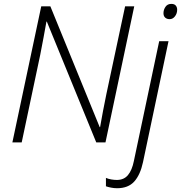

<svg xmlns="http://www.w3.org/2000/svg" viewBox="-20 -747 949 1007"><path d="M44.9 0 196.3 -713.9H244.1L502.9 -80.1H504.9Q511.7 -118.2 520.3 -164.8Q528.8 -211.4 537.6 -252L636.2 -713.9H684.1L533.2 0H484.9L225.6 -633.8H223.6Q216.3 -594.7 208.3 -549.8Q200.2 -504.9 190.9 -459L93.8 0ZM869.6 -646.5Q855.5 -646.5 846.4 -654.5Q837.4 -662.6 837.4 -677.7Q837.4 -695.8 847.9 -711.2Q858.4 -726.6 878.4 -726.6Q894.5 -726.6 901.9 -717.8Q909.2 -709 909.2 -696.3Q909.2 -676.3 897.7 -661.4Q886.2 -646.5 869.6 -646.5ZM594.2 240.2Q578.6 240.2 562.5 237.1Q546.4 233.9 535.6 230V186Q547.9 191.4 563.5 194.1Q579.1 196.8 592.8 196.8Q629.9 196.8 651.1 171.4Q672.4 146 682.1 97.7L814.9 -530.8H863.8L730 103.5Q715.8 169.9 684.1 205.1Q652.3 240.2 594.2 240.2Z"/></svg>

Font: Open Sans Light
Style: Italic
Weight: 300
Italic angle: -12°
Designer: Monotype Design Team
Foundry: Monotype Imaging Inc.
Version: Version 3.003; ttfautohint (v1.8.4)